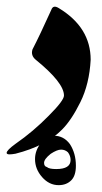

<svg xmlns="http://www.w3.org/2000/svg" viewBox="-27 -456 301 569"><path d="M125 -426.8Q130.4 -442.4 147 -432.1Q241.7 -375 241.7 -278.8Q237.8 -207 211.2 -153.3Q184.6 -99.6 156.7 -71.8Q108.9 -23.4 19 -0.5Q7.8 1.5 1.5 1.5Q-7.3 1.5 -7.3 -2.9Q-7.3 -10.7 19 -29.8Q71.8 -66.4 117.7 -113.3Q162.6 -158.2 162.6 -172.9Q162.6 -210.9 79.1 -278.8Q63.5 -291.5 69.3 -309.6Q91.3 -352.1 125 -426.8ZM76.8 15.5Q76.8 -10 93.8 -31.5Q112.8 -53.8 132.4 -53.8Q161.9 -53.8 180.2 -28.9Q197.9 -1.5 197.9 35.2Q197.9 63.9 184.8 77.7Q170.4 92.7 146.8 92.7Q118.7 92.7 97.7 68.8Q76.8 45 76.8 15.5ZM103.6 26.7Q103.6 37.1 112.1 39.1Q118.7 45 139.6 45Q182.2 45 182.2 18.2Q182.2 5.7 174.3 -4.7Q165.8 -12.6 154 -12.6Q142.2 -12.6 123.3 -0.2Q103.6 15.5 103.6 26.7Z"/></svg>

Font: IranNastaliq
Style: Regular
Weight: 400
Designer: Hossein Zahedi
Version: Version 1.5